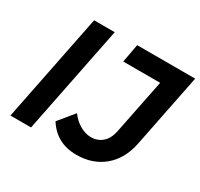

<svg xmlns="http://www.w3.org/2000/svg" viewBox="-148 -888 1126 1081"><g transform="rotate(30 415.0 -347.0)"><path d="M307 -700 167 0H33L173 -700ZM830 -700 734 -220Q712 -113 640.5 -53.5Q569 6 464 6Q335 6 269 -99L351 -199Q378 -162 414 -141.5Q450 -121 485 -121Q529 -121 559 -147.5Q589 -174 599 -223L671 -581H431L453 -700Z"/></g></svg>

Font: Gontserrat Medium
Style: Italic
Weight: 500
Italic angle: -11.3°
Designer: Julieta Ulanovsky
Foundry: Julieta Ulanovsky
Version: Version 6.001